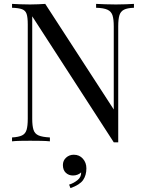

<svg xmlns="http://www.w3.org/2000/svg" viewBox="-20 -728 746 989"><path d="M670 -708V-688Q636 -687 618.5 -678Q601 -669 595 -649Q589 -629 589 -592V5Q583 5 577.5 5Q572 5 566 5L146 -644V-116Q146 -80 152.5 -59.5Q159 -39 178.5 -30.5Q198 -22 237 -20V0Q219 -2 190 -2.5Q161 -3 135 -3Q110 -3 84.5 -2.5Q59 -2 42 0V-20Q76 -22 93.5 -30.5Q111 -39 117 -59.5Q123 -80 123 -116V-602Q123 -639 117 -656.5Q111 -674 93.5 -680.5Q76 -687 42 -688V-708Q59 -707 84.5 -706Q110 -705 135 -705Q157 -705 177 -706Q197 -707 213 -708L566 -164V-592Q566 -629 559.5 -649Q553 -669 533.5 -678Q514 -687 475 -688V-708Q493 -707 522.5 -706Q552 -705 577 -705Q603 -705 628.5 -706Q654 -707 670 -708ZM360 69Q389 69 407 89.5Q425 110 425 139Q425 175 408 199.5Q391 224 343 241L336 223Q359 216 379 200Q399 184 398 160Q391 167 380 171.5Q369 176 356 176Q334 176 319 162Q304 148 304 122Q304 99 320.5 84Q337 69 360 69Z"/></svg>

Font: Playfair Display
Style: Regular
Weight: 400
Designer: Claus Eggers Sørensen
Foundry: Claus Eggers Sørensen
Version: Version 1.203